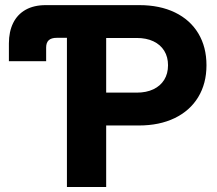

<svg xmlns="http://www.w3.org/2000/svg" viewBox="-20 -748 869 768"><path d="M247.7 -727.5H537.4Q619 -727.5 679.8 -698.2Q740.5 -668.8 773.2 -614.5Q805.9 -560.2 805.9 -486.9Q805.9 -413.9 772.8 -359.4Q739.7 -305 678.6 -275.5Q617.5 -246.1 535.8 -246.1H335.3V-377.5H527.1Q565.4 -377.5 593.6 -390.9Q621.7 -404.3 636.9 -428.9Q652.1 -453.5 652.1 -486.9Q652.1 -520.3 636.9 -544.9Q621.7 -569.5 593.6 -582.8Q565.4 -596.1 527.1 -596.1H404.7V0H247.7ZM15.6 -574.4Q15.6 -621.1 32.5 -655.7Q49.4 -690.2 82.5 -708.9Q115.6 -727.5 163.1 -727.5H248.8V-596.7H207Q185.4 -596.7 175 -587.1Q164.6 -577.5 164.6 -557.8V-503.3H15.6Z"/></svg>

Font: Intratopia Thin
Style: Regular
Weight: 100
Designer: Rasmus Andersson
Foundry: rsms
Version: Version 3.000;Glyphs 3.2.3 (3260)